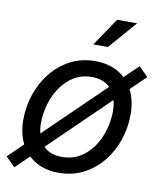

<svg xmlns="http://www.w3.org/2000/svg" viewBox="-96 -818 761 908"><g transform="rotate(10 285.0 -363.5)"><path d="M245.1 11.7Q180.7 11.7 134.3 -15.6Q87.9 -43 62.7 -92Q37.6 -141.1 37.6 -207Q37.6 -270 57.6 -329.3Q77.6 -388.7 115.5 -435.8Q153.3 -482.9 206.5 -510.7Q259.8 -538.6 325.7 -538.6Q390.1 -538.6 436.8 -511.2Q483.4 -483.9 508.3 -434.3Q533.2 -384.8 533.2 -318.8Q533.2 -254.9 513.2 -195.8Q493.2 -136.7 455.1 -89.8Q417 -43 363.8 -15.6Q310.5 11.7 245.1 11.7ZM247.1 -64.9Q296.4 -64.9 334 -87.4Q371.6 -109.9 397 -147.2Q422.4 -184.6 435.3 -229.5Q448.2 -274.4 448.2 -318.8Q448.2 -361.8 434.6 -393.8Q420.9 -425.8 393.1 -443.8Q365.2 -461.9 323.2 -461.9Q274.9 -461.9 237.8 -439.5Q200.7 -417 175 -379.9Q149.4 -342.8 136 -297.4Q122.6 -252 122.6 -206.1Q122.6 -143.1 153.3 -104Q184.1 -64.9 247.1 -64.9ZM34.7 22.5 -9.8 -22.5 535.6 -551.3 580.1 -506.8ZM301.8 -614.7 392.6 -749H488.8L372.1 -614.7Z"/></g></svg>

Font: Inter 24pt
Style: Italic
Weight: 400
Italic angle: -9.3988°
Designer: Rasmus Andersson
Foundry: rsms
Version: Version 4.001;git-66647c0bb